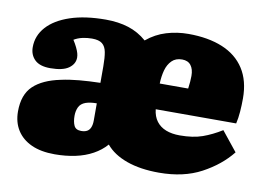

<svg xmlns="http://www.w3.org/2000/svg" viewBox="-64 -628 1022 738"><g transform="rotate(10 447.5 -258.5)"><path d="M189 14Q135 14 98 -3Q61 -20 41.5 -51Q22 -82 22 -124Q22 -190 58 -224Q94 -258 163 -272Q194 -279 232.5 -282.5Q271 -286 315 -287V-352Q315 -385 311 -406.5Q307 -428 294 -438.5Q281 -449 254 -449Q235 -449 217 -445Q199 -441 184 -432Q193 -418 199 -405.5Q205 -393 207.5 -384Q210 -375 210 -367Q210 -342 187 -325.5Q164 -309 115 -309Q74 -309 54.5 -328Q35 -347 35 -377Q35 -422 66 -456.5Q97 -491 155 -510.5Q213 -530 294 -530Q343 -530 382.5 -517.5Q422 -505 454 -477Q489 -506 530.5 -518.5Q572 -531 616 -531Q693 -531 749 -508Q805 -485 835 -438.5Q865 -392 865 -323Q865 -297 863 -271Q861 -245 856 -224H542Q545 -196 559 -177.5Q573 -159 596 -150Q619 -141 650 -141Q702 -141 738.5 -154Q775 -167 812 -190L873 -114Q830 -60 761 -23Q692 14 596 14Q523 14 470 -5Q417 -24 388 -59Q367 -35 337 -18.5Q307 -2 269.5 6Q232 14 189 14ZM274 -92Q288 -92 297 -97Q306 -102 310.5 -113Q315 -124 315 -140V-207Q302 -207 291.5 -205.5Q281 -204 272 -201Q253 -194 246 -179Q239 -164 239 -145Q239 -122 246 -107Q253 -92 274 -92ZM540 -324H651Q653 -339 654 -351Q655 -363 655 -374Q655 -400 643.5 -415Q632 -430 609 -430Q584 -430 569 -415Q554 -400 547.5 -376.5Q541 -353 540 -324Z"/></g></svg>

Font: Literata Black
Style: Regular
Weight: 900
Designer: Latin by Veronika Burian and Jose Scaglione. Greek by Irene Vlachou. Cyrillic by Vera Evstafieva.
Foundry: TypeTogether
Version: Version 3.103;gftools[0.9.29]